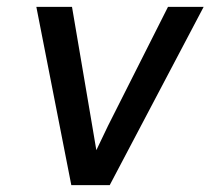

<svg xmlns="http://www.w3.org/2000/svg" viewBox="-20 -540 640 560"><path d="M188 0 86 -520H190L249 -173Q252 -155 255 -137.5Q258 -120 261 -102Q270 -120 278 -137.5Q286 -155 295 -173L470 -520H574L300 0Z"/></svg>

Font: Iosevka Aile Medium Oblique
Style: Regular
Weight: 500
Italic angle: -9°
Designer: Belleve Invis
Foundry: Belleve Invis
Version: Version 31.1.0; ttfautohint (v1.8.4)